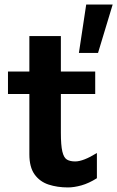

<svg xmlns="http://www.w3.org/2000/svg" viewBox="-20 -801 509 833"><path d="M107.4 -131.8V-644.5H244.1V-225.6Q244.1 -170.4 250.5 -143.6Q256.8 -116.7 270.5 -108.6Q284.2 -100.6 306.2 -100.6Q341.3 -100.6 400.4 -137.2V-27.8Q365.7 -5.9 333.5 3.2Q301.3 12.2 274.9 12.2Q229 12.2 190.9 -0.2Q152.8 -12.7 130.1 -44.2Q107.4 -75.7 107.4 -131.8ZM393.1 -393.1H14.6V-490.7H393.1ZM354 -781.2H468.8L405.3 -571.3H322.3Z"/></svg>

Font: Andika
Style: Bold
Weight: 700
Designer: Victor Gaultney, Annie Olsen, Julie Remington, Don Collingsworth, Eric Hays, Becca Hirsbrunner
Foundry: SIL International
Version: Version 6.101